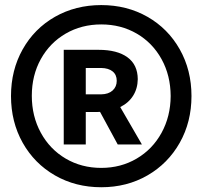

<svg xmlns="http://www.w3.org/2000/svg" viewBox="-20 -748 824 775"><path d="M237.3 -546.9H377.9Q453.1 -546.9 494.4 -516.8Q535.6 -486.8 536.1 -428.7Q535.6 -390.6 517.3 -361.6Q499 -332.5 465.3 -315.9L552.7 -165H455.1L383.8 -296.4Q379.4 -295.9 371.1 -295.9H326.2V-165H237.3ZM24.4 -360.4Q24.4 -464.8 71.5 -548.8Q118.7 -632.8 201.9 -680.2Q285.2 -727.5 388.7 -727.5Q492.2 -727.5 575.2 -680.2Q658.2 -632.8 705.6 -548.8Q752.9 -464.8 752.9 -360.4Q752.9 -255.9 705.6 -171.9Q658.2 -87.9 575.2 -40Q492.2 7.8 388.7 7.8Q285.2 7.8 201.9 -40Q118.7 -87.9 71.5 -171.9Q24.4 -255.9 24.4 -360.4ZM668.9 -360.4Q668.5 -443.4 632.1 -509.3Q595.7 -575.2 532 -612.3Q468.3 -649.4 388.7 -649.4Q309.1 -649.4 245.1 -612.3Q181.2 -575.2 144.8 -509.5Q108.4 -443.8 108.4 -361.3Q108.4 -278.8 144.8 -212.2Q181.2 -145.5 245.1 -107.9Q309.1 -70.3 388.7 -70.3Q467.8 -70.3 531.7 -107.9Q595.7 -145.5 632.1 -211.9Q668.5 -278.3 668.9 -360.4ZM388.7 -367.2Q418 -367.7 434.6 -382.8Q451.2 -397.9 451.2 -421.9Q451.2 -446.3 434.6 -459.7Q418 -473.1 388.7 -473.6H326.2V-367.2Z"/></svg>

Font: Reddit Sans Vanilla
Style: Bold
Weight: 700
Designer: Stephen Hutchings
Foundry: Reddit
Version: Version 1.013